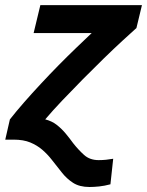

<svg xmlns="http://www.w3.org/2000/svg" viewBox="-20 -544 573 748"><path d="M328.5 184.5Q289.8 184.5 264.6 168.2Q239.5 152 220.4 127.4Q201.2 102.8 181 77.5Q165 57 144.9 39.6Q124.8 22.2 98.1 11.1Q71.5 0 32.8 0H0.5L18.5 -78.8Q42.8 -109.8 73.5 -144.9Q104.2 -180 138.8 -217.1Q173.2 -254.2 208.4 -289.9Q243.5 -325.5 276.8 -357.5Q310 -389.5 337.2 -415.2H111L137.2 -524H533L511.5 -434.8Q491.8 -417.2 458.4 -386.5Q425 -355.8 384.6 -316.5Q344.2 -277.2 302.4 -234.9Q260.5 -192.5 222.5 -152.5Q184.5 -112.5 156.2 -79Q183 -72 202.1 -56.8Q221.2 -41.5 236.5 -23Q251.8 -4.5 265 13.8Q285.2 39.5 307.5 59.6Q329.8 79.8 364.5 79.8Q378.5 79.8 392.9 78.4Q407.2 77 421 74.5L410.2 174Q387 180.2 366 182.4Q345 184.5 328.5 184.5Z"/></svg>

Font: Ubuntu Sans
Style: Italic
Weight: 400
Italic angle: -13.5°
Designer: Dalton Maag Ltd
Foundry: Dalton Maag Ltd
Version: Version 1.006